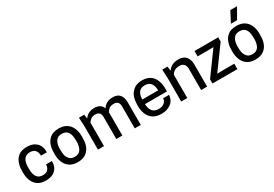

<svg xmlns="http://www.w3.org/2000/svg" viewBox="43 -1754 3915 2741"><g transform="rotate(-30 2000.0 -384.0)"><path d="M270 12Q191 12 140.5 -22.5Q90 -57 66 -116.5Q42 -176 42 -251Q42 -294 44.5 -323.5Q47 -353 56 -383Q74 -454 126 -498Q178 -542 270 -542Q344 -542 391 -515Q438 -488 460 -445Q482 -402 482 -353V-332H386Q386 -384 360 -419Q334 -454 272 -454Q143 -454 143 -279V-251Q143 -76 272 -76Q334 -76 360 -109.5Q386 -143 386 -188H482Q482 -155 478 -131.5Q474 -108 460 -81Q438 -39 391 -13.5Q344 12 270 12Z M797 12Q717 12 665.5 -23Q614 -58 589.5 -117.5Q565 -177 565 -251Q565 -294 567.5 -323.5Q570 -353 579 -383Q598 -455 651 -498.5Q704 -542 797 -542Q877 -542 928.5 -507Q980 -472 1004.5 -412.5Q1029 -353 1029 -279Q1029 -236 1026.5 -207Q1024 -178 1016 -147Q996 -75 942.5 -31.5Q889 12 797 12ZM797 -76Q868 -76 898 -125.5Q928 -175 928 -251Q928 -307 922 -342Q903 -454 797 -454Q726 -454 696 -404.5Q666 -355 666 -279Q666 -223 672 -187.5Q678 -152 698 -124Q729 -76 797 -76Z M1839 0H1740V-362Q1740 -454 1656 -454Q1602 -454 1575.5 -431.5Q1549 -409 1536 -385V0H1436V-362Q1436 -454 1348 -454Q1299 -454 1273 -431.5Q1247 -409 1233 -385V0H1133V-380L1126 -530H1212L1223 -461Q1276 -542 1385 -542Q1489 -542 1522 -456Q1575 -542 1688 -542Q1767 -542 1803 -495.5Q1839 -449 1839 -377Z M2177 12Q2094 12 2041 -23Q1988 -58 1963 -118Q1938 -178 1938 -253Q1938 -337 1956 -395Q1974 -453 2026.5 -497.5Q2079 -542 2172 -542Q2252 -542 2303 -506.5Q2354 -471 2378 -410.5Q2402 -350 2402 -277V-227H2039Q2045 -68 2178 -68Q2222 -68 2250.5 -83.5Q2279 -99 2292.5 -122.5Q2306 -146 2306 -170H2402Q2402 -121 2373.5 -76Q2345 -31 2276 -4Q2234 12 2177 12ZM2301 -303Q2296 -462 2170 -462Q2042 -462 2039 -303Z M2933 0H2834V-351Q2834 -399 2809.5 -426.5Q2785 -454 2734 -454Q2644 -454 2606 -383V0H2506V-380L2499 -530H2585L2596 -457Q2651 -542 2771 -542Q2855 -542 2894 -491.5Q2933 -441 2933 -367Z M3432 0H3021V-69L3293 -443L3177 -441H3031V-530H3422V-461L3150 -87L3266 -89H3432Z M3726 12Q3646 12 3594.5 -23Q3543 -58 3518.5 -117.5Q3494 -177 3494 -251Q3494 -294 3496.5 -323.5Q3499 -353 3508 -383Q3527 -455 3580 -498.5Q3633 -542 3726 -542Q3806 -542 3857.5 -507Q3909 -472 3933.5 -412.5Q3958 -353 3958 -279Q3958 -236 3955.5 -207Q3953 -178 3945 -147Q3925 -75 3871.5 -31.5Q3818 12 3726 12ZM3726 -76Q3797 -76 3827 -125.5Q3857 -175 3857 -251Q3857 -307 3851 -342Q3832 -454 3726 -454Q3655 -454 3625 -404.5Q3595 -355 3595 -279Q3595 -223 3601 -187.5Q3607 -152 3627 -124Q3658 -76 3726 -76ZM3777 -607H3675L3766 -780H3876Z"/></g></svg>

Font: Tanohe Sans Medium
Style: Regular
Weight: 500
Designer: Village Type and Design LLC
Foundry: Cooper Hewitt Smithsonian Design Museum
Version: Version 1.00;September 29, 2021;FontCreator 13.0.0.2655 64-b